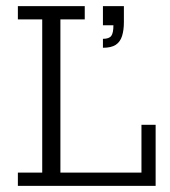

<svg xmlns="http://www.w3.org/2000/svg" viewBox="-20 -603 553 623"><path d="M38 0V-43H117V-540H38V-583H255V-540H176V-43H439V-198H485V0ZM314 -448V-477Q334 -477 341 -486.5Q348 -496 348 -521H314V-583H382V-531Q382 -505 376 -486Q370 -467 355.5 -457.5Q341 -448 314 -448Z"/></svg>

Font: Rokkitt SemiBold Light
Style: Regular
Weight: 300
Version: Version 3.103